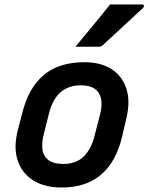

<svg xmlns="http://www.w3.org/2000/svg" viewBox="-20 -824 661 855"><path d="M356 -547Q428 -547 476 -516.5Q524 -486 542.5 -430Q561 -374 543 -298L524 -217Q498 -105 431 -47Q364 11 254 11Q179 11 128.5 -20.5Q78 -52 59 -108.5Q40 -165 58 -239L79 -320Q107 -433 175 -490Q243 -547 356 -547ZM341 -444Q284 -444 249 -412.5Q214 -381 199 -322L174 -223Q166 -191 168.5 -163Q171 -135 188 -118Q211 -94 262 -94Q318 -94 351.5 -126Q385 -158 400 -215L425 -312Q434 -345 431.5 -374Q429 -403 411 -421Q388 -444 341 -444ZM470 -804H614Q620 -804 621 -798.5Q622 -793 616 -788Q570 -745 530 -708Q490 -671 439 -624Q432 -616 420 -616H316Q354 -662 393 -709Q432 -756 470 -804Z"/></svg>

Font: Recursive Sn Lnr St SmB
Style: Italic
Weight: 600
Italic angle: -15°
Version: Version 1.079;hotconv 1.0.112;makeotfexe 2.5.65598; ttfautoh